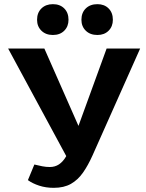

<svg xmlns="http://www.w3.org/2000/svg" viewBox="-20 -891 703 922"><path d="M238 11Q200 11 168 0.5Q136 -10 114 -26L145 -101Q165 -96 183 -92.5Q201 -89 219 -89Q244 -89 263 -101.5Q282 -114 296.5 -138.5Q311 -163 325 -199L492 -658H653L424 -144Q403 -97 378.5 -62Q354 -27 320.5 -8Q287 11 238 11ZM313 -114 19 -658H193L398 -193ZM234 -723Q200 -723 179 -743.5Q158 -764 158 -796Q158 -830 179 -850.5Q200 -871 234 -871Q268 -871 288.5 -850.5Q309 -830 309 -796Q309 -764 288.5 -743.5Q268 -723 234 -723ZM448 -723Q413 -723 392 -743.5Q371 -764 371 -796Q371 -830 392 -850.5Q413 -871 448 -871Q481 -871 501.5 -850.5Q522 -830 522 -796Q522 -764 501.5 -743.5Q481 -723 448 -723Z"/></svg>

Font: Ysabeau Infant ExtraBold
Style: Regular
Weight: 800
Designer: Christian Thalmann (Catharsis Fonts)
Version: Version 2.001;gftools[0.9.30]; featfreeze: ss01,ss02,lnum